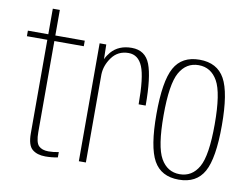

<svg xmlns="http://www.w3.org/2000/svg" viewBox="-78 -836 1243 954"><g transform="rotate(10 543.0 -359.0)"><path d="M205 5.5Q163.5 5.5 139 -14.8Q114.5 -35 114.5 -95.5V-567H11.5V-595H114.5V-724H150V-595H298.5V-567H150V-107.5Q150 -55 166.8 -38.5Q183.5 -22 216 -22Q242 -22 267.5 -27.5V-0.5Q236.5 5.5 205 5.5Z M617 -330Q617 -466.5 595 -519.5Q573 -572.5 524 -572.5Q470 -572.5 439.5 -530Q410.5 -490 409 -444.5V0H373.5V-595H407L408.5 -521Q417.5 -540.5 432 -557.5Q469.5 -600.5 535 -600.5Q603.5 -600.5 628 -537Q652.5 -473.5 652.5 -330Z M877.5 4Q788.5 4 750.5 -64.2Q712.5 -132.5 712.5 -298Q712.5 -464 750.5 -532.5Q788.5 -601 877.5 -601Q966.5 -601 1004.5 -532.5Q1042.5 -464 1042.5 -298Q1042.5 -132.5 1004.5 -64.2Q966.5 4 877.5 4ZM877.5 -23.5Q940 -23.5 973.2 -81.8Q1006.5 -140 1006.5 -298Q1006.5 -456 973.2 -514.8Q940 -573.5 877.5 -573.5Q815 -573.5 781.8 -514.8Q748.5 -456 748.5 -298Q748.5 -140 781.8 -81.8Q815 -23.5 877.5 -23.5Z"/></g></svg>

Font: Anybody ExtraLight
Style: Regular
Weight: 200
Designer: Tyler Finck
Foundry: Etcetera Type Company
Version: Version 1.010; ttfautohint (v1.8.3) -l 8 -r 50 -G 200 -x 14 